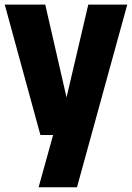

<svg xmlns="http://www.w3.org/2000/svg" viewBox="-23 -568 556 808"><path d="M147 0 -3 -548.5H167.5L257 -158L348.5 -548.5H512.5L301 220H139.5L200.5 0Z"/></svg>

Font: Encode Sans Condensed ExtraBold
Style: Regular
Weight: 800
Width: 3
Designer: Multiple Designers
Foundry: Impallari Type
Version: Version 3.000; ttfautohint (v1.8.3) -l 8 -r 50 -G 200 -x 14 